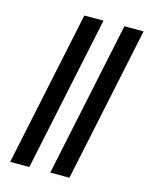

<svg xmlns="http://www.w3.org/2000/svg" viewBox="-108 -773 654 842"><g transform="rotate(15 219.0 -352.0)"><path d="M108 0H21L169 -704H256ZM290 0H203L351 -704H438Z"/></g></svg>

Font: STIX Two Text Medium
Style: Italic
Weight: 500
Italic angle: -12°
Designer: Ross Mills, John Hudson & Paul Hanslow, Tiro Typeworks Ltd; with prior portions MicroPress Inc. and Coen Hoffman, Elsevi
Foundry: Tiro Typeworks Ltd
Version: Version 2.13 b171